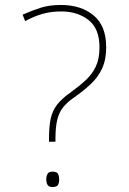

<svg xmlns="http://www.w3.org/2000/svg" viewBox="-20 -744 520 772"><path d="M177 -174V-186Q177 -236 184 -267.5Q191 -299 209.5 -323Q228 -347 262 -371Q298 -397 324.5 -421.5Q351 -446 365.5 -477Q380 -508 380 -554Q380 -629 336 -663.5Q292 -698 226 -698Q186 -698 152 -688.5Q118 -679 81 -659L71 -685Q109 -702 144 -713Q179 -724 225 -724Q306 -724 356.5 -682Q407 -640 407 -554Q407 -504 390.5 -468.5Q374 -433 344.5 -405.5Q315 -378 275 -350Q249 -332 233 -311.5Q217 -291 210 -261.5Q203 -232 203 -186V-174ZM166 -23Q166 -35 171 -44.5Q176 -54 191 -54Q209 -54 213.5 -44.5Q218 -35 218 -23Q218 -10 213.5 -1Q209 8 191 8Q176 8 171 -1Q166 -10 166 -23Z"/></svg>

Font: Noto Sans Devanagari Thin
Style: Regular
Weight: 100
Designer: Jelle Bosma - Monotype Design Team
Foundry: Monotype Imaging Inc.
Version: Version 2.004; ttfautohint (v1.8.4.7-5d5b)